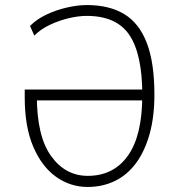

<svg xmlns="http://www.w3.org/2000/svg" viewBox="-20 -733 710 761"><path d="M327 8Q259 8 202.5 -32Q146 -72 112 -151Q78 -230 78 -347V-378H576V-335H107L126 -353Q126 -193 182.5 -114.5Q239 -36 328 -36Q430 -36 487 -116Q544 -196 544 -356Q544 -518 493 -594Q442 -670 324 -670Q291 -670 253 -661Q215 -652 178.5 -635Q142 -618 116 -592L99 -630Q124 -656 162.5 -674.5Q201 -693 244.5 -703Q288 -713 324 -713Q413 -713 472.5 -677Q532 -641 562 -562.5Q592 -484 592 -358Q592 -270 573 -202Q554 -134 519.5 -87Q485 -40 436 -16Q387 8 327 8Z"/></svg>

Font: Nunito Sans 7pt Condensed ExtraLight
Style: Regular
Weight: 250
Width: 3
Designer: Vernon Adams
Foundry: Vernon Adams
Version: Version 3.101;gftools[0.9.27]